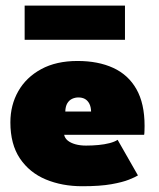

<svg xmlns="http://www.w3.org/2000/svg" viewBox="-20 -634 553 666"><path d="M202.5 -166.5Q205 -154.5 215.2 -146.2Q225.5 -138 241.8 -133.5Q258 -129 278.5 -129Q300.5 -129 321.5 -131Q342.5 -133 360 -137.5Q377.5 -142 388 -149L458.5 -25.5Q449 -19.5 427.2 -10.8Q405.5 -2 366.2 5Q327 12 265 12Q195.5 12 139 -11.5Q82.5 -35 49.2 -84.2Q16 -133.5 16 -209.5Q16 -269.5 43.5 -317.8Q71 -366 123 -394.2Q175 -422.5 249 -422.5Q320.5 -422.5 372.8 -398.5Q425 -374.5 453.2 -324.8Q481.5 -275 481.5 -197.5Q481.5 -193.5 481.2 -181.8Q481 -170 480 -166.5ZM296 -247Q295.5 -263.5 289.8 -274.5Q284 -285.5 274.5 -290.8Q265 -296 252 -296Q240.5 -296 230.2 -291.2Q220 -286.5 213.5 -275.8Q207 -265 206.5 -247ZM65.5 -496V-614.5H413.5V-496Z"/></svg>

Font: League Spartan Thin Black
Style: Regular
Weight: 900
Version: Version 2.002